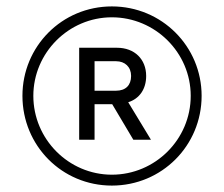

<svg xmlns="http://www.w3.org/2000/svg" viewBox="-20 -569 699 599"><path d="M329 10C485 10 609 -115 609 -270C609 -424 485 -549 329 -549C173 -549 50 -424 50 -270C50 -115 173 10 329 10ZM84 -270C84 -404 194 -515 329 -515C464 -515 575 -405 575 -270C575 -134 464 -24 329 -24C194 -24 84 -135 84 -270ZM227 -133H275V-244H330L396 -133H451L380 -250C415 -261 436 -291 436 -332C436 -384 400 -420 345 -420H227ZM275 -286V-378H342C370 -378 389 -360 389 -332C389 -303 372 -286 342 -286Z"/></svg>

Font: All Genders v4
Style: Regular
Weight: 400
Designer: Rassam Alawdi
Foundry: Rassam Art
Version: Version 3.100;FEAKit 1.0